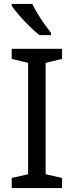

<svg xmlns="http://www.w3.org/2000/svg" viewBox="-20 -964 379 984"><path d="M298 0H40V-52L124 -71V-642L40 -662V-714H298V-662L214 -642V-71L298 -52ZM145 -944Q156 -922 172.5 -894.5Q189 -867 207.5 -841Q226 -815 241 -796V-784H182Q159 -802 130 -830.5Q101 -859 76.5 -887.5Q52 -916 40 -934V-944Z"/></svg>

Font: Go Noto Kurrent-Regular
Style: Regular
Weight: 400
Designer: Monotype Design Team
Foundry: Monotype Imaging Inc.
Version: Version 2.012; ttfautohint (v1.8.4.7-5d5b)